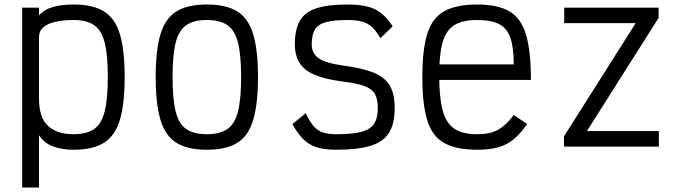

<svg xmlns="http://www.w3.org/2000/svg" viewBox="-20 -652 3040 854"><path d="M78.5 182V-618H153.5V-583.5Q177.5 -610.5 216.5 -621.2Q255.5 -632 307 -632Q393 -632 442.5 -601.2Q492 -570.5 513.2 -500.2Q534.5 -430 534.5 -310Q534.5 -190 513.2 -119Q492 -48 442.5 -17Q393 14 307 14Q255 14 215.8 -0.8Q176.5 -15.5 153.5 -50.5V182ZM307 -55Q365.5 -55 398.8 -78.2Q432 -101.5 445.8 -157.5Q459.5 -213.5 459.5 -310Q459.5 -406.5 445.8 -461.8Q432 -517 398.8 -540Q365.5 -563 307 -563Q262 -563 227.2 -555.2Q192.5 -547.5 173 -530.8Q153.5 -514 153.5 -486.5V-213.5Q153.5 -128.5 193.8 -91.8Q234 -55 307 -55Z M900 14Q814.5 14 764.8 -16.8Q715 -47.5 693.8 -118.8Q672.5 -190 672.5 -309Q672.5 -429 693.8 -499.8Q715 -570.5 764.8 -601.2Q814.5 -632 900 -632Q986 -632 1035.5 -601.2Q1085 -570.5 1106.2 -499.8Q1127.5 -429 1127.5 -309Q1127.5 -190 1106.2 -118.8Q1085 -47.5 1035.5 -16.8Q986 14 900 14ZM900 -55Q958.5 -55 991.8 -78.2Q1025 -101.5 1038.8 -157Q1052.5 -212.5 1052.5 -309Q1052.5 -406.5 1038.8 -461.5Q1025 -516.5 991.8 -539.8Q958.5 -563 900 -563Q841.5 -563 808.2 -539.8Q775 -516.5 761.2 -461.5Q747.5 -406.5 747.5 -309Q747.5 -212.5 761.2 -157Q775 -101.5 808.2 -78.2Q841.5 -55 900 -55Z M1475 14Q1425 14 1390.2 3.5Q1355.5 -7 1329.8 -32.2Q1304 -57.5 1280.5 -100L1339.5 -148.5Q1357 -112.5 1374 -92Q1391 -71.5 1415 -63.2Q1439 -55 1475 -55Q1547.5 -55 1587.8 -65.8Q1628 -76.5 1644.2 -102Q1660.5 -127.5 1660.5 -172Q1660.5 -212.5 1646.8 -235.2Q1633 -258 1599 -270Q1565 -282 1503.5 -289.5Q1426.5 -299.5 1379.8 -319.2Q1333 -339 1312.2 -372.5Q1291.5 -406 1291.5 -454.5Q1291.5 -521 1313.8 -559.8Q1336 -598.5 1387 -615.2Q1438 -632 1525 -632Q1578 -632 1613.8 -623Q1649.5 -614 1676.2 -592.8Q1703 -571.5 1726.5 -535L1672 -482Q1654 -514 1635.2 -531.2Q1616.5 -548.5 1591 -555.8Q1565.5 -563 1525 -563Q1463.5 -563 1428.8 -553.2Q1394 -543.5 1380.2 -519.8Q1366.5 -496 1366.5 -454.5Q1366.5 -414.5 1397.5 -392.8Q1428.5 -371 1506.5 -360.5Q1592.5 -349 1642.5 -328.5Q1692.5 -308 1714 -271Q1735.5 -234 1735.5 -172Q1735.5 -102.5 1710.8 -62Q1686 -21.5 1629.2 -3.8Q1572.5 14 1475 14Z M2102.5 14Q2010 14 1956.5 -15.5Q1903 -45 1880.8 -116Q1858.5 -187 1858.5 -309Q1858.5 -432 1880.8 -502.5Q1903 -573 1956.5 -602.5Q2010 -632 2102.5 -632Q2194 -632 2246 -601.5Q2298 -571 2319.8 -497.5Q2341.5 -424 2341.5 -296.5H1887.5V-365.5H2265Q2265 -440.5 2250.2 -483.5Q2235.5 -526.5 2200 -544.8Q2164.5 -563 2102.5 -563Q2038 -563 2001.2 -540.5Q1964.5 -518 1949 -464.8Q1933.5 -411.5 1933.5 -318Q1933.5 -218.5 1949 -161Q1964.5 -103.5 2001.2 -79.2Q2038 -55 2102.5 -55Q2139.5 -55 2166.8 -63Q2194 -71 2217.2 -89.5Q2240.5 -108 2265 -140.5L2325 -100.5Q2294.5 -57 2264 -32Q2233.5 -7 2195.2 3.5Q2157 14 2102.5 14Z M2488.5 0V-45.5L2807.5 -549H2489.5V-618H2909.5V-572.5L2590.5 -69H2910.5V0Z"/></svg>

Font: Victor Mono Thin
Style: Regular
Weight: 100
Monospace: yes
Designer: Rune Bjørnerås
Version: Version 1.561;gftools[0.9.30]